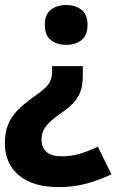

<svg xmlns="http://www.w3.org/2000/svg" viewBox="-27 -576 529 775"><path d="M307.2 -273.3Q307.2 -238.4 299.9 -213.1Q292.5 -187.8 274.5 -166.5Q256.5 -145.2 223.9 -122.5Q191.9 -100.5 173.8 -83.1Q155.7 -65.6 148.2 -49.2Q140.8 -32.8 140.8 -12.9Q140.8 19.8 161 37.4Q181.2 55 221 55Q259.7 55 295.2 44.6Q330.7 34.3 367.7 16L422.9 127.5Q370.8 152.5 319.2 165.8Q267.7 179.2 210.3 179.2Q105.8 179.2 49.2 131.7Q-7.3 84.1 -7.3 2.8Q-7.3 -40.1 4.9 -71.6Q17 -103.1 43.8 -130.6Q70.6 -158.1 113.7 -188.4Q139.7 -206.4 154.8 -220.6Q170 -234.7 176.6 -250.4Q183.3 -266.2 183.3 -289.1V-309.1H307.2ZM326.3 -475.9Q326.3 -432.3 301.5 -413.6Q276.7 -394.9 239.6 -394.9Q203.5 -394.9 178.7 -413.6Q153.9 -432.3 153.9 -475.9Q153.9 -518 178.7 -536.9Q203.5 -555.8 239.6 -555.8Q276.7 -555.8 301.5 -536.9Q326.3 -518 326.3 -475.9Z"/></svg>

Font: Noto Sans Oriya
Style: Regular
Weight: 400
Designer: Amélie Bonet and Sol Matas
Foundry: Google LLC
Version: Version 2.006